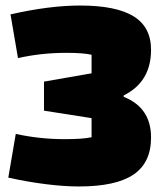

<svg xmlns="http://www.w3.org/2000/svg" viewBox="-20 -660 596 694"><path d="M10 -18 37 -176Q123 -157 214 -157Q279 -157 311 -164V-233L139 -260V-365L311 -395V-462Q282 -469 219 -469Q129 -469 45 -450L18 -608Q159 -640 269 -640Q400 -640 463 -601Q526 -562 526 -480Q526 -364 427 -315V-310Q526 -271 526 -163Q526 -72 462.5 -29Q399 14 265 14Q211 14 144 5.5Q77 -3 10 -18Z"/></svg>

Font: Changa ExtraBold
Style: Regular
Weight: 800
Designer: Eduardo Rodriguez Tunni
Foundry: Eduardo Rodriguez Tunni
Version: Version 2.002; ttfautohint (v1.5) -l 8 -r 50 -G 220 -x 14 -H